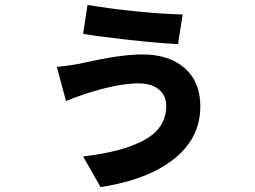

<svg xmlns="http://www.w3.org/2000/svg" viewBox="-20 -682 1040 783"><path d="M544 -342Q461 -342 327 -299Q283 -284 249 -270L212 -409Q268 -415 298 -421L318 -425Q470 -460 560 -460Q670 -460 733.5 -404Q797 -348 797 -249Q797 -163 751 -98Q704 -31 612.5 15Q521 61 390 81L319 -44Q483 -63 570.5 -112Q658 -161 658 -250Q658 -292 628 -317Q598 -342 544 -342ZM725 -623 706 -502Q616 -507 499.5 -520Q383 -533 319 -544L337 -662Q424 -647 532 -636Q640 -625 725 -623Z"/></svg>

Font: Merged Yaku Han JP ExtraBold
Style: Regular
Weight: 800
Designer: Ryoko NISHIZUKA 西塚涼子 (kana, bopomofo & ideographs); Paul D. Hunt (Latin, Greek & Cyrillic); Sandoll Communications 산돌커뮤니
Foundry: Adobe
Version: Version 2.004